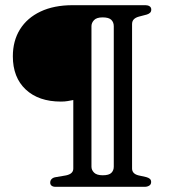

<svg xmlns="http://www.w3.org/2000/svg" viewBox="-20 -720 660 740"><path d="M418.5 -77.5V-619Q418.5 -634 409 -643.5Q399.5 -653 375.5 -653Q352.5 -653 342.5 -642.5Q332.5 -632 332.5 -619V-77.5Q332.5 -64.5 342.8 -54.5Q353 -44.5 376 -44.5Q400 -44.5 409.2 -53.8Q418.5 -63 418.5 -77.5ZM538.5 0H193.5Q184.5 0 179 -4.2Q173.5 -8.5 173.5 -16Q173.5 -24.5 179 -30Q184.5 -35.5 193.5 -37L234.5 -44Q248.5 -47 255.5 -53.5Q262.5 -60 262.5 -70.5V-334.5Q252 -332.5 241 -330.5Q230 -328.5 214.5 -328.5Q129 -328.5 79.2 -375Q29.5 -421.5 29.5 -503Q29.5 -562.5 57 -606.8Q84.5 -651 136.2 -675.5Q188 -700 260 -700H541Q550 -700 556.5 -695.8Q563 -691.5 563 -683Q563 -675.5 558.5 -671Q554 -666.5 546 -664L515.5 -656Q502.5 -652.5 495.8 -645.5Q489 -638.5 489 -627V-70.5Q489 -60.5 495.2 -53.8Q501.5 -47 514 -44L543.5 -37.5Q552.5 -35 557.5 -30.8Q562.5 -26.5 562.5 -18.5Q562.5 -9 555 -4.5Q547.5 0 538.5 0Z"/></svg>

Font: Fraunces 20pt
Style: Regular
Weight: 400
Version: Version 1.000;[b76b70a41]